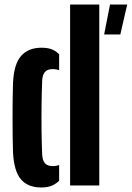

<svg xmlns="http://www.w3.org/2000/svg" viewBox="-20 -820 583 849"><path d="M37.5 -147.5Q36.5 -175.5 36 -215.5Q35.5 -255.5 35.5 -299Q35.5 -342.5 36 -383Q36.5 -423.5 37.5 -453Q41.5 -537 73.5 -573Q105.5 -609 163.5 -609Q191.5 -609 209.8 -601.5Q228 -594 241.5 -580V-510Q227.5 -514.5 214 -514.5Q190 -514.5 179 -502.2Q168 -490 166.5 -463.5Q164.5 -414 163.8 -354.8Q163 -295.5 163.8 -238Q164.5 -180.5 166.5 -136.5Q168 -110 179 -97.8Q190 -85.5 214 -85.5Q227.5 -85.5 241.5 -90V-20.5Q227 -6.5 208.5 1.2Q190 9 162 9Q103.5 9 72.5 -27.2Q41.5 -63.5 37.5 -147.5ZM290 0V-800H419V0ZM440.5 -667.5 466.5 -800H542.5L512 -667.5Z"/></svg>

Font: Big Shoulders Stencil Display Thin ExtraBold
Style: Regular
Weight: 800
Version: Version 2.001